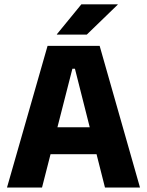

<svg xmlns="http://www.w3.org/2000/svg" viewBox="-20 -846 663 866"><path d="M11.5 0 194.5 -639H429.5L611.5 0H453.5L318 -536H306.5L169.5 0ZM167 -150.5V-272H455V-150.5ZM347 -826.5H511V-825L371.5 -690H236.5V-691.5Z"/></svg>

Font: Anek Odia Medium
Style: Bold
Weight: 700
Version: Version 1.003